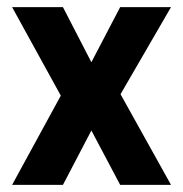

<svg xmlns="http://www.w3.org/2000/svg" viewBox="-20 -520 514 540"><path d="M14 -500H157L237 -345L318 -500H461L319 -255L461 0H318L237 -153L157 0H14L151 -251Z"/></svg>

Font: TitilliumText
Style: ExtraBold
Weight: 800
Designer: Accademia di Belle Arti di Urbino and others
Foundry: Accademia di Belle Arti di Urbino and others.
Version: Version 60.001